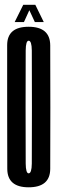

<svg xmlns="http://www.w3.org/2000/svg" viewBox="-20 -794 246 818"><path d="M102 4Q193.5 4 194 -74.5Q194.5 -153 194.5 -337.5Q194.5 -521.5 194 -600.8Q193.5 -680 102 -680Q10.5 -680 10.5 -601.5Q10.5 -523 10.5 -337.5Q10.5 -153 11 -74.5Q11.5 4 102 4ZM102 -55.5Q90 -55.5 89.5 -97.2Q89 -139 89 -337.5Q89 -538 89.5 -579.2Q90 -620.5 102 -620.5Q115 -620.5 115.5 -579.2Q116 -538 116 -337.5Q116 -139 115.5 -97.2Q115 -55.5 102 -55.5ZM42.5 -700H82L105 -750.5L128.5 -700H166.5L130.5 -773.5H79Z"/></svg>

Font: Anybody UltraCondensed
Style: Regular
Weight: 400
Width: 1
Version: Version 1.113;gftools[0.9.25]